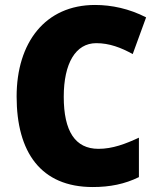

<svg xmlns="http://www.w3.org/2000/svg" viewBox="-20 -744 637 774"><path d="M368 -570C421 -570 468 -552 515 -526L569 -674C501 -709 430 -724 363 -724C162 -724 47 -572 47 -355C47 -131 144 10 354 10C423 10 483 -2 540 -30V-189C486 -164 434 -144 377 -144C283 -144 237 -215 237 -354C237 -489 285 -570 368 -570Z"/></svg>

Font: Noto Sans Thai SemCond Blk
Style: Regular
Weight: 900
Width: 4
Designer: Monotype Design Team
Foundry: Monotype Imaging Inc.
Version: Version 2.002